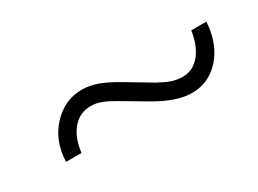

<svg xmlns="http://www.w3.org/2000/svg" viewBox="-24 -510 608 453"><g transform="rotate(-30 280.0 -283.5)"><path d="M413 -215Q372 -215 316 -248L250 -287Q233 -297 219 -302.5Q205 -308 190 -308Q160 -308 140.5 -285.5Q121 -263 116 -223H74Q76 -279 110 -315.5Q144 -352 191 -352Q211 -352 232.5 -344.5Q254 -337 284 -319L351 -279Q367 -270 382 -264.5Q397 -259 413 -259Q441 -259 460 -281.5Q479 -304 485 -344H526Q523 -287 491.5 -251Q460 -215 413 -215Z"/></g></svg>

Font: Baskervville Medium
Style: Italic
Weight: 500
Italic angle: -18°
Version: Version 1.100